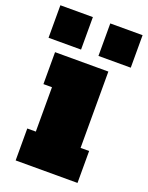

<svg xmlns="http://www.w3.org/2000/svg" viewBox="-181 -852 714 927"><g transform="rotate(20 176.0 -389.0)"><path d="M292 -164.1H335.9V0H18.1V-164.1H62V-392.1H18.1V-556.2H292ZM221.2 -777.8H387.2V-610.8H221.2ZM-35.2 -777.8H131.8V-610.8H-35.2Z"/></g></svg>

Font: AlfaSlabOne-Regular
Style: Regular
Weight: 400
Designer: JM Sole
Foundry: JM Sole
Version: Version 1.001